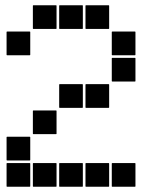

<svg xmlns="http://www.w3.org/2000/svg" viewBox="-20 -715 640 730"><path d="M307 -695H393Q395 -695 395 -693V-607Q395 -605 393 -605H307Q305 -605 305 -607V-693Q305 -695 307 -695ZM207 -695H293Q295 -695 295 -693V-607Q295 -605 293 -605H207Q205 -605 205 -607V-693Q205 -695 207 -695ZM107 -695H193Q195 -695 195 -693V-607Q195 -605 193 -605H107Q105 -605 105 -607V-693Q105 -695 107 -695ZM407 -595H493Q495 -595 495 -593V-507Q495 -505 493 -505H407Q405 -505 405 -507V-593Q405 -595 407 -595ZM7 -595H93Q95 -595 95 -593V-507Q95 -505 93 -505H7Q5 -505 5 -507V-593Q5 -595 7 -595ZM407 -495H493Q495 -495 495 -493V-407Q495 -405 493 -405H407Q405 -405 405 -407V-493Q405 -495 407 -495ZM307 -395H393Q395 -395 395 -393V-307Q395 -305 393 -305H307Q305 -305 305 -307V-393Q305 -395 307 -395ZM207 -395H293Q295 -395 295 -393V-307Q295 -305 293 -305H207Q205 -305 205 -307V-393Q205 -395 207 -395ZM107 -295H193Q195 -295 195 -293V-207Q195 -205 193 -205H107Q105 -205 105 -207V-293Q105 -295 107 -295ZM7 -195H93Q95 -195 95 -193V-107Q95 -105 93 -105H7Q5 -105 5 -107V-193Q5 -195 7 -195ZM407 -95H493Q495 -95 495 -93V-7Q495 -5 493 -5H407Q405 -5 405 -7V-93Q405 -95 407 -95ZM307 -95H393Q395 -95 395 -93V-7Q395 -5 393 -5H307Q305 -5 305 -7V-93Q305 -95 307 -95ZM207 -95H293Q295 -95 295 -93V-7Q295 -5 293 -5H207Q205 -5 205 -7V-93Q205 -95 207 -95ZM107 -95H193Q195 -95 195 -93V-7Q195 -5 193 -5H107Q105 -5 105 -7V-93Q105 -95 107 -95ZM7 -95H93Q95 -95 95 -93V-7Q95 -5 93 -5H7Q5 -5 5 -7V-93Q5 -95 7 -95Z"/></svg>

Font: Pixel Panel Black
Style: Regular
Weight: 900
Monospace: yes
Designer: Óliver Lalan
Foundry: Óliver Lalan
Version: Version 1.000; ttfautohint (v1.8.4.7-5d5b-dirty);gftools[0.9